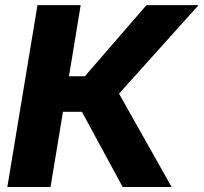

<svg xmlns="http://www.w3.org/2000/svg" viewBox="-20 -748 814 768"><path d="M9.3 0 129.9 -727.5H302.7L255.9 -442.9H319.3L565.9 -727.5H774.4L456.1 -373.5L666.5 0H470.7L307.6 -300.8H231.9L182.1 0Z"/></svg>

Font: Inter 20pt ExtraBold
Style: Italic
Weight: 800
Italic angle: -9.3988°
Version: Version 4.001;git-66647c0bb